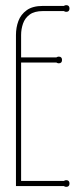

<svg xmlns="http://www.w3.org/2000/svg" viewBox="-20 -723 307 746"><path d="M228 -20Q233 -23 237 -23Q250 -23 250 -10Q250 3 237 3Q233 3 228 0H42V-587Q42 -616 51.5 -641.5Q61 -667 84 -683.5Q107 -700 147 -700H228Q233 -703 237 -703Q250 -703 250 -690Q250 -677 237 -677Q233 -677 228 -680H147Q114 -680 95.5 -666.5Q77 -653 69.5 -631.5Q62 -610 62 -587V-500H199Q204 -503 208 -503Q221 -503 221 -490Q221 -477 208 -477Q204 -477 199 -480H62V-20Z"/></svg>

Font: Wire One
Style: Regular
Weight: 400
Designer: Alexei Vanyashin, Gayaneh Bagdasaryan
Foundry: Cyreal
Version: Version 1.102; ttfautohint (v1.8.3)